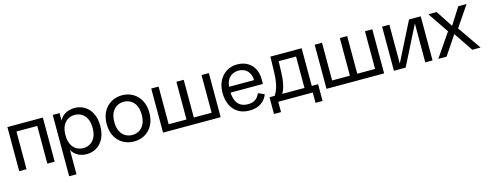

<svg xmlns="http://www.w3.org/2000/svg" viewBox="-26 -1235 5462 2148"><g transform="rotate(-15 2705.0 -161.5)"><path d="M382.7 0V-510.7H467.7V0ZM56.9 0V-510.7H141.9V0ZM114.7 -436.6V-510.7H408.1V-436.6Z M581.9 200V-510.7H661V-422.8Q680.1 -460.5 708.5 -482.4Q736.9 -504.3 770.5 -513.5Q804.1 -522.7 836.5 -522.7Q901 -522.7 952.3 -491.5Q1003.7 -460.3 1033.9 -400.3Q1064 -340.4 1064 -255.1Q1064 -169.8 1034 -110.2Q1004 -50.6 952.7 -19.3Q901.3 12 836.5 12Q806.5 12 774.9 3.4Q743.4 -5.1 715.2 -26Q687 -46.8 666.9 -82V200ZM818.3 -63.3Q861.9 -63.3 897.2 -83.8Q932.5 -104.2 954.1 -146.8Q975.7 -189.3 975.7 -254.9Q975.7 -320.5 954.1 -363.1Q932.5 -405.6 897.2 -426.5Q861.9 -447.4 818.3 -447.4Q775.6 -447.4 739.8 -426.5Q704 -405.6 682.5 -363.1Q661 -320.5 661 -254.9Q661 -189.3 682.5 -146.8Q704 -104.2 739.8 -83.8Q775.6 -63.3 818.3 -63.3Z M1385.6 12Q1316.5 12 1260.2 -19.9Q1204 -51.9 1171.2 -111.8Q1138.4 -171.7 1138.4 -254.9Q1138.4 -338.3 1171.2 -398.1Q1204 -458 1260.2 -490.3Q1316.5 -522.7 1385.6 -522.7Q1455.6 -522.7 1511.4 -490.3Q1567.2 -458 1600 -398.1Q1632.8 -338.3 1632.8 -254.9Q1632.8 -171.7 1600 -111.8Q1567.2 -51.9 1511.4 -19.9Q1455.6 12 1385.6 12ZM1385.6 -63.3Q1429 -63.3 1465.1 -84.2Q1501.3 -105 1522.8 -147.6Q1544.4 -190.1 1544.4 -254.9Q1544.4 -320.5 1522.8 -363.1Q1501.3 -405.6 1465.1 -426.5Q1429 -447.4 1385.6 -447.4Q1342.2 -447.4 1306 -426.5Q1269.8 -405.6 1248.3 -363.1Q1226.8 -320.5 1226.8 -254.9Q1226.8 -190.1 1248.3 -147.6Q1269.8 -105 1306 -84.2Q1342.2 -63.3 1385.6 -63.3Z M2305.3 0V-510.7H2390.3V0ZM1784 0V-74.1H2037V0ZM1722.9 0V-510.7H1807.9V0ZM2076.9 0V-74.1H2329.8V0ZM2014.1 0V-510.7H2099.1V0Z M2722 12Q2646.9 12 2592.5 -21.3Q2538 -54.7 2509.2 -115.7Q2480.4 -176.7 2480.4 -257.6Q2480.4 -336.6 2511.4 -396.4Q2542.3 -456.1 2596.2 -489.4Q2650 -522.7 2718.4 -522.7Q2785.9 -522.7 2836.6 -494.4Q2887.3 -466.1 2915.3 -413.4Q2943.3 -360.7 2943.3 -288.1Q2943.3 -273.3 2943 -259.4Q2942.7 -245.5 2941.6 -236.8H2529.9V-303.9H2890.8L2858.8 -286.4Q2859.7 -339.2 2842.5 -376.2Q2825.3 -413.1 2792.7 -432.4Q2760.1 -451.7 2715.7 -451.7Q2675 -451.7 2641 -432.7Q2607 -413.8 2587.3 -373.6Q2567.5 -333.4 2567.5 -269.4V-254.4Q2567.5 -161.9 2607.1 -111.4Q2646.6 -60.9 2725.8 -60.9Q2775.8 -60.9 2808.8 -82.9Q2841.7 -105 2862 -151.3L2933.1 -120.5Q2916 -76.2 2886 -46.7Q2855.9 -17.2 2815 -2.6Q2774.1 12 2722 12Z M3014.7 -46.9Q3040.8 -77 3058.6 -114.9Q3076.3 -152.9 3086 -203.1Q3095.8 -253.3 3097.8 -319.1L3103 -510.7H3465V-46.9H3380.4V-437.3H3138.1L3180.7 -485.5L3174.7 -307.1Q3172.7 -237.3 3163.7 -189.3Q3154.7 -141.3 3140.3 -107.7Q3125.8 -74.1 3104.6 -46.9ZM3057.2 120H2975.6V-74.1H3080.4V0H3057.2ZM3033.7 0V-73.4H3466.3V0ZM3456.9 120V0H3433.6V-74.1H3538.5V120Z M4198.3 0V-510.7H4283.3V0ZM3677 0V-74.1H3930V0ZM3615.9 0V-510.7H3700.9V0ZM3969.9 0V-74.1H4222.8V0ZM3907.1 0V-510.7H3992.1V0Z M4396.9 0V-510.7H4481V-60.1L4708.5 -510.7H4844.3V0H4760.1V-450.2L4532.8 0Z M4911 0 5095.7 -269.7 4932.6 -510.7H5029L5155.5 -317L5279 -510.7H5375L5212.9 -272L5400.5 0H5304.6L5155.3 -221.7L5006.9 0Z"/></g></svg>

Font: TikTok Sans Light
Style: Regular
Weight: 300
Version: Version 4.000